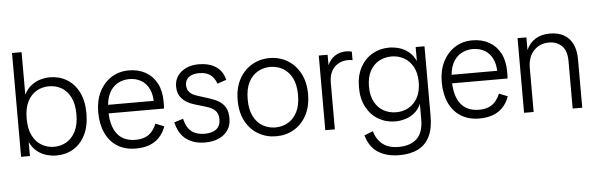

<svg xmlns="http://www.w3.org/2000/svg" viewBox="-54 -896 4034 1299"><g transform="rotate(-5 1963.0 -246.5)"><path d="M289 -48Q335 -48 373 -70Q411 -92 434.5 -137.5Q458 -183 458 -254Q458 -325 434.5 -370.5Q411 -416 373 -437.5Q335 -459 289 -459Q244 -459 205.5 -437.5Q167 -416 143.5 -370.5Q120 -325 120 -254Q120 -183 143.5 -137.5Q167 -92 205.5 -70Q244 -48 289 -48ZM60 0V-705H125V-417Q146 -457 175.5 -479Q205 -501 237.5 -510Q270 -519 300 -519Q364 -519 415 -488.5Q466 -458 496 -399Q526 -340 526 -254Q526 -168 496 -108.5Q466 -49 415 -18.5Q364 12 300 12Q268 12 233.5 2.5Q199 -7 169.5 -30.5Q140 -54 120 -95V0Z M839 12Q766 12 713.5 -21Q661 -54 633.5 -114.5Q606 -175 606 -255Q606 -334 636 -393.5Q666 -453 718 -486Q770 -519 836 -519Q901 -519 950 -491.5Q999 -464 1026 -412.5Q1053 -361 1053 -290Q1053 -275 1053 -262Q1053 -249 1052 -241H649V-299H1015L987 -281Q988 -338 969.5 -378Q951 -418 916 -439Q881 -460 834 -460Q791 -460 754.5 -439.5Q718 -419 696.5 -375Q675 -331 675 -260Q675 -157 717 -102Q759 -47 843 -47Q896 -47 930 -70.5Q964 -94 985 -144L1043 -121Q1027 -76 998.5 -46.5Q970 -17 930.5 -2.5Q891 12 839 12Z M1309 12Q1233 12 1182 -25.5Q1131 -63 1113 -142L1174 -161Q1188 -100 1222.5 -73.5Q1257 -47 1311 -47Q1363 -47 1391 -69.5Q1419 -92 1419 -136Q1419 -172 1400 -193.5Q1381 -215 1337 -228L1254 -253Q1203 -269 1174.5 -301Q1146 -333 1146 -382Q1146 -424 1167.5 -454.5Q1189 -485 1226 -502Q1263 -519 1310 -519Q1357 -519 1393 -506Q1429 -493 1453.5 -466.5Q1478 -440 1488 -398L1427 -377Q1412 -419 1383.5 -439Q1355 -459 1310 -459Q1263 -459 1238.5 -439Q1214 -419 1214 -387Q1214 -357 1230.5 -338Q1247 -319 1283 -308L1365 -282Q1400 -271 1427.5 -254.5Q1455 -238 1471 -210Q1487 -182 1487 -136Q1487 -90 1465 -57Q1443 -24 1403 -6Q1363 12 1309 12Z M1792 12Q1726 12 1671.5 -19.5Q1617 -51 1585 -110.5Q1553 -170 1553 -253Q1553 -336 1585 -395.5Q1617 -455 1671.5 -487Q1726 -519 1792 -519Q1859 -519 1913 -487Q1967 -455 1999 -395.5Q2031 -336 2031 -253Q2031 -170 1999 -110.5Q1967 -51 1913 -19.5Q1859 12 1792 12ZM1792 -48Q1838 -48 1877 -70Q1916 -92 1939.5 -137.5Q1963 -183 1963 -253Q1963 -324 1939.5 -369.5Q1916 -415 1877 -437Q1838 -459 1792 -459Q1746 -459 1707 -437Q1668 -415 1644.5 -369.5Q1621 -324 1621 -253Q1621 -183 1644.5 -137.5Q1668 -92 1707 -70Q1746 -48 1792 -48Z M2126 0V-507H2186V-436Q2202 -474 2235 -496.5Q2268 -519 2313 -519Q2323 -519 2333.5 -517.5Q2344 -516 2351 -514V-456Q2341 -458 2334 -458.5Q2327 -459 2318 -459Q2286 -459 2256.5 -443.5Q2227 -428 2209 -396.5Q2191 -365 2191 -316V0Z M2611 212Q2526 212 2467.5 175Q2409 138 2387 58L2446 35Q2461 90 2501.5 123Q2542 156 2610 156Q2692 156 2735.5 114Q2779 72 2779 -16V-122Q2761 -82 2732 -59.5Q2703 -37 2669.5 -27.5Q2636 -18 2604 -18Q2541 -18 2489.5 -48Q2438 -78 2408 -134.5Q2378 -191 2378 -269Q2378 -347 2408 -403Q2438 -459 2489.5 -489Q2541 -519 2604 -519Q2637 -519 2671 -509.5Q2705 -500 2735 -476.5Q2765 -453 2784 -412V-507H2844V-33Q2844 52 2817 106Q2790 160 2738 186Q2686 212 2611 212ZM2615 -79Q2661 -79 2699 -100Q2737 -121 2760.5 -163.5Q2784 -206 2784 -269Q2784 -332 2760.5 -374Q2737 -416 2699 -437Q2661 -458 2615 -458Q2569 -458 2530.5 -437Q2492 -416 2469 -373.5Q2446 -331 2446 -268Q2446 -206 2469 -163.5Q2492 -121 2530.5 -100Q2569 -79 2615 -79Z M3172 12Q3099 12 3046.5 -21Q2994 -54 2966.5 -114.5Q2939 -175 2939 -255Q2939 -334 2969 -393.5Q2999 -453 3051 -486Q3103 -519 3169 -519Q3234 -519 3283 -491.5Q3332 -464 3359 -412.5Q3386 -361 3386 -290Q3386 -275 3386 -262Q3386 -249 3385 -241H2982V-299H3348L3320 -281Q3321 -338 3302.5 -378Q3284 -418 3249 -439Q3214 -460 3167 -460Q3124 -460 3087.5 -439.5Q3051 -419 3029.5 -375Q3008 -331 3008 -260Q3008 -157 3050 -102Q3092 -47 3176 -47Q3229 -47 3263 -70.5Q3297 -94 3318 -144L3376 -121Q3360 -76 3331.5 -46.5Q3303 -17 3263.5 -2.5Q3224 12 3172 12Z M3806 0V-322Q3806 -393 3772 -426Q3738 -459 3685 -459Q3621 -459 3581 -415.5Q3541 -372 3541 -299V0H3476V-507H3536V-421Q3556 -467 3596.5 -493Q3637 -519 3696 -519Q3751 -519 3790 -497.5Q3829 -476 3850 -433.5Q3871 -391 3871 -328V0Z"/></g></svg>

Font: TikTok Sans Light
Style: Regular
Weight: 300
Version: Version 4.000